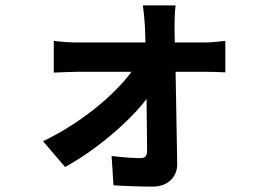

<svg xmlns="http://www.w3.org/2000/svg" viewBox="-20 -631 980 714"><path d="M636 -193 633 -364H745C766 -364 795 -363 818 -362V-479C801 -477 765 -473 741 -473H630L629 -531C629 -557 630 -588 633 -611H511C515 -585 518 -554 519 -531L521 -473H393H265C241 -473 202 -476 180 -479V-361C207 -362 241 -364 268 -364H469C404 -275 274 -169 140 -106L222 -10C333 -70 460 -177 525 -263L527 -73C527 -53 521 -43 503 -43C478 -43 433 -46 395 -51L402 58C445 61 503 63 548 63C603 63 640 28 639 -22Z"/></svg>

Font: GenSekiGothic2 TW B
Style: Regular
Weight: 700
Version: Version 2.100;PS 2.1;hotconv 16.6.51;makeotf.lib2.5.65220 DE